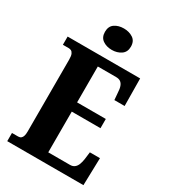

<svg xmlns="http://www.w3.org/2000/svg" viewBox="-220 -1028 1003 1135"><g transform="rotate(30 281.5 -461.0)"><path d="M18 0V-56H60Q72 -56 79.5 -62Q87 -68 90.5 -80Q94 -92 94 -109V-600Q94 -626 88.5 -638Q83 -650 75 -654Q67 -658 58 -658H18V-714H513L515 -527H445L441 -575Q440 -601 434 -617.5Q428 -634 416.5 -642Q405 -650 385 -650H261V-405H457V-342H261V-64H410Q428 -64 440 -73.5Q452 -83 458.5 -100Q465 -117 468 -139L474 -187H543L538 0ZM283 -776Q246 -776 220.5 -794Q195 -812 195 -849Q195 -887 220.5 -904.5Q246 -922 283 -922Q319 -922 345.5 -904.5Q372 -887 372 -849Q372 -812 345.5 -794Q319 -776 283 -776Z"/></g></svg>

Font: Noto Serif Khmer ExtraCondensed Black
Style: Regular
Weight: 900
Width: 2
Designer: Danh Hong and the Monotype Design Team
Foundry: Monotype Imaging Inc.
Version: Version 2.004